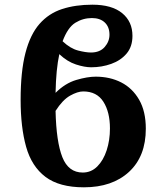

<svg xmlns="http://www.w3.org/2000/svg" viewBox="-20 -789 684 819"><path d="M338 10Q233 10 174 -34.5Q115 -79 91.5 -162.5Q68 -246 68 -363Q68 -484 88.5 -563Q109 -642 148.5 -687Q188 -732 245 -750.5Q302 -769 374 -769Q457 -769 501 -733Q545 -697 545 -636Q545 -590 520 -560.5Q495 -531 454.5 -516.5Q414 -502 369 -502Q341 -502 304 -514Q267 -526 233 -558Q226 -526 222 -485Q218 -444 217 -393Q258 -434 305.5 -448Q353 -462 388 -462Q449 -462 497 -437.5Q545 -413 573.5 -363.5Q602 -314 602 -240Q602 -122 530.5 -56Q459 10 338 10ZM372 -712Q334 -712 301.5 -692Q269 -672 247 -613Q280 -582 313 -573.5Q346 -565 368 -565Q406 -565 426.5 -588.5Q447 -612 447 -641Q447 -674 427 -693Q407 -712 372 -712ZM335 -399Q311 -399 279 -381Q247 -363 217 -316Q220 -184 246 -118.5Q272 -53 333 -53Q369 -53 395 -79Q421 -105 435 -148Q449 -191 449 -241Q449 -311 421 -355Q393 -399 335 -399Z"/></svg>

Font: Noto Serif
Style: Bold
Weight: 700
Designer: Monotype Design Team
Foundry: Monotype Imaging Inc.
Version: Version 2.014